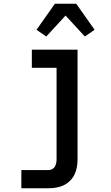

<svg xmlns="http://www.w3.org/2000/svg" viewBox="-20 -795 590 1025"><path d="M94 210V113H239Q249 113 258.5 108Q268 103 273 94.5Q278 86 280 75.5Q282 65 282 55V-433H150V-530H394V55Q394 76 390.5 96.5Q387 117 378 136Q369 155 354 170Q339 185 320 194Q301 203 280.5 206.5Q260 210 239 210ZM227 -600 175 -636 273 -775H387L485 -636L433 -600L330 -712Z"/></svg>

Font: Lode Term
Style: Bold
Weight: 700
Monospace: yes
Designer: Belleve Invis
Foundry: Belleve Invis
Version: Version 29.2.0